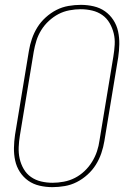

<svg xmlns="http://www.w3.org/2000/svg" viewBox="-20 -763 540 791"><path d="M196 8Q169 8 143 2Q117 -4 96.5 -18.5Q76 -33 62 -54.5Q48 -76 42.5 -101.5Q37 -127 37.5 -154Q38 -181 42 -208L99 -553Q103 -578 111.5 -603Q120 -628 134 -650.5Q148 -673 168.5 -691.5Q189 -710 212.5 -722Q236 -734 262 -738.5Q288 -743 313 -743Q340 -743 366 -737Q392 -731 412.5 -716.5Q433 -702 447 -680.5Q461 -659 466.5 -633.5Q472 -608 471.5 -581Q471 -554 467 -527L410 -182Q406 -157 397.5 -132Q389 -107 375 -84.5Q361 -62 340.5 -43.5Q320 -25 296.5 -13Q273 -1 247 3.5Q221 8 196 8ZM197 -10Q219 -10 243 -14.5Q267 -19 288.5 -30Q310 -41 328 -58Q346 -75 359 -96Q372 -117 379.5 -139.5Q387 -162 390 -185L447 -530Q451 -554 452.5 -578.5Q454 -603 448.5 -625.5Q443 -648 431.5 -668Q420 -688 401.5 -701Q383 -714 360 -719.5Q337 -725 312 -725Q290 -725 266 -720.5Q242 -716 221 -705Q200 -694 181.5 -677Q163 -660 150 -639Q137 -618 130 -595.5Q123 -573 119 -550L62 -205Q58 -181 57 -156.5Q56 -132 61 -109.5Q66 -87 77.5 -67Q89 -47 107.5 -34Q126 -21 149 -15.5Q172 -10 197 -10Z"/></svg>

Font: Iosevka Curly Thin
Style: Italic
Weight: 100
Italic angle: -9°
Monospace: yes
Designer: Belleve Invis
Foundry: Belleve Invis
Version: Version 22.1.2; ttfautohint (v1.8.4)